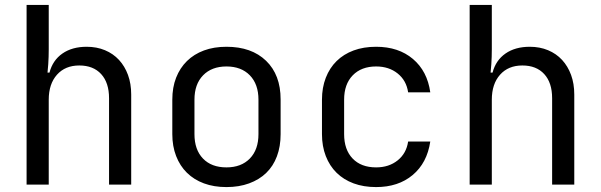

<svg xmlns="http://www.w3.org/2000/svg" viewBox="-20 -750 2440 780"><path d="M88 -730H178V-550Q178 -536 177.5 -519.5Q177 -503 176 -489Q174 -472 173 -455H181Q194 -505 233.5 -532.5Q273 -560 332 -560Q373 -560 406.5 -546Q440 -532 463.5 -506.5Q487 -481 500 -445.5Q513 -410 513 -366V0H423V-351Q423 -414 391 -449Q359 -484 302 -484Q245 -484 211.5 -446.5Q178 -409 178 -345V0H88Z M770 -205Q770 -142 804.5 -106Q839 -70 900 -70Q960 -70 995 -106Q1030 -142 1030 -205V-345Q1030 -408 995 -444Q960 -480 900 -480Q840 -480 805 -444Q770 -408 770 -345ZM680 -345Q680 -395 695.5 -434.5Q711 -474 739.5 -502Q768 -530 808.5 -545Q849 -560 900 -560Q1002 -560 1061 -503Q1120 -446 1120 -346V-205Q1120 -155 1105 -115Q1090 -75 1061.5 -47.5Q1033 -20 992 -5Q951 10 900 10Q849 10 808.5 -5Q768 -20 739.5 -48Q711 -76 695.5 -116Q680 -156 680 -205Z M1508 10Q1457 10 1416.5 -5Q1376 -20 1347.5 -48Q1319 -76 1303.5 -116Q1288 -156 1288 -205V-345Q1288 -394 1303.5 -434Q1319 -474 1347.5 -502Q1376 -530 1416.5 -545Q1457 -560 1508 -560Q1599 -560 1657.5 -510.5Q1716 -461 1728 -375H1638Q1631 -423 1595.5 -451.5Q1560 -480 1508 -480Q1448 -480 1413 -444Q1378 -408 1378 -345V-205Q1378 -142 1412.5 -106Q1447 -70 1508 -70Q1560 -70 1595.5 -98.5Q1631 -127 1638 -175H1728Q1715 -88 1656.5 -39Q1598 10 1508 10Z M1888 -730H1978V-550Q1978 -536 1977.5 -519.5Q1977 -503 1976 -489Q1974 -472 1973 -455H1981Q1994 -505 2033.5 -532.5Q2073 -560 2132 -560Q2173 -560 2206.5 -546Q2240 -532 2263.5 -506.5Q2287 -481 2300 -445.5Q2313 -410 2313 -366V0H2223V-351Q2223 -414 2191 -449Q2159 -484 2102 -484Q2045 -484 2011.5 -446.5Q1978 -409 1978 -345V0H1888Z"/></svg>

Font: JetBrainsMono NF
Style: Regular
Weight: 400
Monospace: yes
Designer: Philipp Nurullin, Konstantin Bulenkov
Foundry: JetBrains
Version: Version 1.0.2; ttfautohint (v1.8.3)